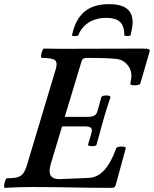

<svg xmlns="http://www.w3.org/2000/svg" viewBox="-30 -901 742 925"><path d="M-7 4Q-11 4 -10 -7.5Q-9 -19 -5 -30.5Q-1 -42 3 -42Q35 -42 53.5 -47Q72 -52 82 -66Q92 -80 100 -106L239 -569Q248 -600 234.5 -611Q221 -622 171 -622Q167 -622 168 -633Q169 -644 173.5 -655.5Q178 -667 182 -667Q217 -666 253 -666Q289 -666 324 -666Q407 -666 490.5 -666.5Q574 -667 656 -667Q679 -667 686 -664.5Q693 -662 691 -653L646 -499Q644 -493 631.5 -491Q619 -489 608 -490.5Q597 -492 598 -498Q600 -508 601.5 -518.5Q603 -529 603 -539Q603 -568 581 -592Q559 -616 522 -618Q486 -621 451 -621.5Q416 -622 386 -622Q377 -622 371 -618Q365 -614 363 -606L282 -338H392Q414 -338 425 -344.5Q436 -351 440 -367L458 -432Q460 -438 470.5 -440Q481 -442 491.5 -440.5Q502 -439 502 -432Q493 -405 484 -377Q475 -349 467 -319Q462 -301 456.5 -282Q451 -263 446 -243.5Q441 -224 435 -204Q434 -199 423 -197.5Q412 -196 402.5 -198Q393 -200 394 -204L410 -258Q416 -278 408.5 -285Q401 -292 379 -292H269L214 -109Q212 -101 210.5 -92.5Q209 -84 209 -76Q209 -38 257 -38L399 -44Q440 -46 472.5 -81.5Q505 -117 530 -187Q532 -192 543 -194Q554 -196 565 -194.5Q576 -193 576 -187L527 -8Q525 -1 520 1.5Q515 4 502 4Q406 4 312.5 2Q219 0 125 0Q92 0 59 1Q26 2 -7 4ZM317 -731Q332 -806 375.5 -843.5Q419 -881 495 -881Q554 -881 581.5 -859Q609 -837 609 -793Q609 -780 606 -765Q603 -750 599 -731Q599 -729 591.5 -728Q584 -727 576.5 -728Q569 -729 569 -731Q569 -777 547.5 -796Q526 -815 483 -815Q434 -815 399 -793.5Q364 -772 347 -731Q345 -727 330.5 -727Q316 -727 317 -731Z"/></svg>

Font: Junicode VF
Style: Italic
Weight: 400
Italic angle: -11°
Designer: Peter S. Baker
Version: Version 2.209